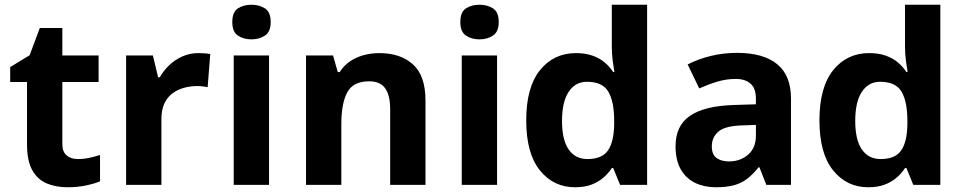

<svg xmlns="http://www.w3.org/2000/svg" viewBox="-20 -846 4065 810"><path d="M308 -175Q333 -175 356 -180Q379 -185 402 -192V-81Q378 -71 342.5 -63.5Q307 -56 265 -56Q216 -56 177.5 -72Q139 -88 116.5 -127.5Q94 -167 94 -237V-500H23V-563L105 -613L148 -728H243V-612H396V-500H243V-237Q243 -206 261 -190.5Q279 -175 308 -175Z M817 -622Q828 -622 843 -621Q858 -620 867 -618L856 -478Q849 -480 835.5 -481.5Q822 -483 812 -483Q783 -483 756 -475.5Q729 -468 707.5 -452Q686 -436 673.5 -409.5Q661 -383 661 -344V-66H512V-612H625L647 -520H654Q670 -548 694 -571Q718 -594 749.5 -608Q781 -622 817 -622Z M1115 -612V-66H966V-612ZM1041 -826Q1074 -826 1098 -810.5Q1122 -795 1122 -753Q1122 -712 1098 -696Q1074 -680 1041 -680Q1007 -680 983.5 -696Q960 -712 960 -753Q960 -795 983.5 -810.5Q1007 -826 1041 -826Z M1581 -622Q1669 -622 1722 -574.5Q1775 -527 1775 -422V-66H1626V-385Q1626 -444 1605 -473.5Q1584 -503 1538 -503Q1470 -503 1445 -456.5Q1420 -410 1420 -323V-66H1271V-612H1385L1405 -542H1413Q1431 -570 1457 -587.5Q1483 -605 1515 -613.5Q1547 -622 1581 -622Z M2077 -612V-66H1928V-612ZM2003 -826Q2036 -826 2060 -810.5Q2084 -795 2084 -753Q2084 -712 2060 -696Q2036 -680 2003 -680Q1969 -680 1945.5 -696Q1922 -712 1922 -753Q1922 -795 1945.5 -810.5Q1969 -826 2003 -826Z M2406 -56Q2315 -56 2257.5 -127.5Q2200 -199 2200 -338Q2200 -478 2258 -550Q2316 -622 2410 -622Q2449 -622 2479 -611.5Q2509 -601 2530.5 -583Q2552 -565 2567 -542H2572Q2569 -558 2565 -588.5Q2561 -619 2561 -651V-826H2710V-66H2596L2567 -137H2561Q2547 -115 2525.5 -96.5Q2504 -78 2475 -67Q2446 -56 2406 -56ZM2458 -175Q2520 -175 2545 -211.5Q2570 -248 2571 -321V-337Q2571 -417 2546.5 -459Q2522 -501 2456 -501Q2407 -501 2379 -458.5Q2351 -416 2351 -336Q2351 -256 2379 -215.5Q2407 -175 2458 -175Z M3090 -623Q3200 -623 3258.5 -575.5Q3317 -528 3317 -430V-66H3213L3184 -140H3180Q3157 -111 3132.5 -92Q3108 -73 3076.5 -64.5Q3045 -56 2999 -56Q2951 -56 2912.5 -74.5Q2874 -93 2852 -131.5Q2830 -170 2830 -229Q2830 -316 2891 -357.5Q2952 -399 3074 -403L3169 -406V-430Q3169 -473 3146.5 -493Q3124 -513 3084 -513Q3044 -513 3006 -501.5Q2968 -490 2930 -473L2881 -574Q2925 -597 2978.5 -610Q3032 -623 3090 -623ZM3111 -317Q3039 -315 3011 -291Q2983 -267 2983 -228Q2983 -194 3003 -179.5Q3023 -165 3055 -165Q3103 -165 3136 -193.5Q3169 -222 3169 -274V-319Z M3643 -56Q3552 -56 3494.5 -127.5Q3437 -199 3437 -338Q3437 -478 3495 -550Q3553 -622 3647 -622Q3686 -622 3716 -611.5Q3746 -601 3767.5 -583Q3789 -565 3804 -542H3809Q3806 -558 3802 -588.5Q3798 -619 3798 -651V-826H3947V-66H3833L3804 -137H3798Q3784 -115 3762.5 -96.5Q3741 -78 3712 -67Q3683 -56 3643 -56ZM3695 -175Q3757 -175 3782 -211.5Q3807 -248 3808 -321V-337Q3808 -417 3783.5 -459Q3759 -501 3693 -501Q3644 -501 3616 -458.5Q3588 -416 3588 -336Q3588 -256 3616 -215.5Q3644 -175 3695 -175Z"/></svg>

Font: Noto Sans Malayalam UI
Style: Regular
Weight: 400
Designer: Jelle Bosma - Monotype Design Team
Foundry: Monotype Imaging Inc.
Version: Version 2.104